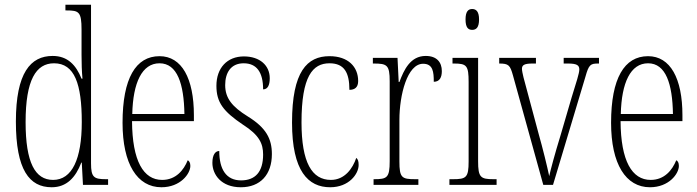

<svg xmlns="http://www.w3.org/2000/svg" viewBox="-20 -780 2941 810"><path d="M198 10C261 10 299 -31 323 -94H325L330 0H436V-24H427C376 -24 364 -32 364 -91V-760H256V-736H261C313 -736 324 -730 324 -655V-548C324 -513 325 -479 328 -448H324C301 -505 266 -544 202 -544C109 -544 47 -473 47 -267C47 -63 104 10 198 10ZM204 -21C128 -21 88 -94 88 -265C88 -443 132 -513 208 -513C295 -513 325 -425 325 -265C325 -109 284 -21 204 -21Z M661 10C741 10 783 -47 783 -80C783 -94 778 -101 772 -104C755 -62 722 -21 664 -21C585 -21 538 -101 537 -269H798V-294C798 -449 747 -543 653 -543C553 -543 497 -450 497 -262C497 -88 559 10 661 10ZM758 -299H538C541 -431 579 -513 653 -513C728 -513 756 -426 758 -299Z M996 10C1078 10 1127 -43 1127 -130C1127 -194 1103 -241 1025 -289C959 -330 930 -366 930 -421C930 -472 953 -513 1008 -513C1063 -513 1090 -475 1090 -403C1109 -403 1118 -420 1118 -450C1118 -504 1076 -542 1009 -542C938 -542 893 -493 893 -418C893 -348 922 -310 1005 -254C1074 -210 1090 -174 1090 -128C1090 -55 1057 -19 997 -19C934 -19 905 -66 905 -143C889 -143 876 -128 876 -93C876 -44 913 10 996 10Z M1373 10C1452 10 1493 -46 1493 -84C1493 -100 1490 -108 1483 -114C1468 -69 1434 -21 1376 -21C1296 -21 1252 -94 1252 -264C1252 -458 1299 -513 1370 -513C1433 -513 1454 -473 1454 -401C1476 -401 1491 -411 1491 -438C1491 -498 1449 -543 1370 -543C1276 -543 1212 -479 1212 -263C1212 -58 1280 10 1373 10Z M1556 0H1745V-24H1732C1675 -24 1665 -30 1665 -99V-274C1665 -379 1698 -511 1765 -511C1807 -511 1810 -476 1810 -435C1835 -435 1844 -454 1844 -480C1844 -517 1823 -544 1776 -544C1711 -544 1684 -485 1665 -434H1662L1657 -536H1553V-512H1556C1613 -512 1624 -506 1624 -437V-100C1624 -30 1613 -24 1558 -24H1556Z M1972 -654C1989 -654 2001 -664 2001 -698C2001 -731 1989 -742 1972 -742C1955 -742 1944 -731 1944 -698C1944 -664 1955 -654 1972 -654ZM1876 0H2075V-24H2062C2007 -24 1997 -32 1997 -100V-536H1889V-512H1896C1949 -512 1957 -503 1957 -434V-99C1957 -31 1947 -24 1891 -24H1876Z M2144 -462 2272 0H2313L2450 -457C2464 -507 2471 -512 2503 -512H2507V-536H2358V-512H2376C2413 -512 2424 -505 2424 -487C2424 -471 2412 -435 2391 -367L2346 -213C2319 -125 2303 -64 2297 -37C2289 -76 2269 -157 2253 -213L2201 -407C2193 -436 2182 -475 2182 -490C2182 -506 2193 -512 2227 -512H2241V-536H2086V-512C2126 -512 2132 -505 2144 -462Z M2722 10C2802 10 2844 -47 2844 -80C2844 -94 2839 -101 2833 -104C2816 -62 2783 -21 2725 -21C2646 -21 2599 -101 2598 -269H2859V-294C2859 -449 2808 -543 2714 -543C2614 -543 2558 -450 2558 -262C2558 -88 2620 10 2722 10ZM2819 -299H2599C2602 -431 2640 -513 2714 -513C2789 -513 2817 -426 2819 -299Z"/></svg>

Font: Noto Serif Armenian ExtraCondensed ExtraLight
Style: Regular
Weight: 200
Width: 2
Designer: Monotype Design Team
Foundry: Monotype Imaging Inc.
Version: Version 2.008